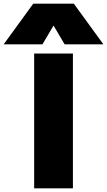

<svg xmlns="http://www.w3.org/2000/svg" viewBox="-119 -1020 580 1040"><path d="M66 0V-730H276V0ZM-99 -780 61 -1000H281L441 -780H231L172 -880H170L111 -780Z"/></svg>

Font: M PLUS 2 Black
Style: Regular
Weight: 900
Designer: Coji Morishita
Foundry: UNDERFOREST DESIGN
Version: Version 1.001